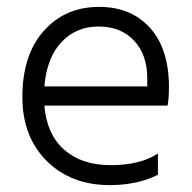

<svg xmlns="http://www.w3.org/2000/svg" viewBox="-20 -533 559 558"><path d="M439 -25Q379 5 299 5Q186 5 115.5 -65.5Q45 -136 45 -251Q45 -373 107 -443Q169 -513 268 -513Q361 -513 416 -452Q471 -391 471 -280Q471 -246 467 -226H109Q116 -142 167 -97.5Q218 -53 302 -53Q388 -53 439 -87ZM266 -456Q202 -456 159 -411Q116 -366 109 -282H408V-305Q408 -374 369.5 -415Q331 -456 266 -456Z"/></svg>

Font: Hind Siliguri Light
Style: Regular
Weight: 300
Designer: Jyotish Sonowal
Foundry: Indian Type Foundry
Version: Version 1.001;PS 1.0;hotconv 1.0.86;makeotf.lib2.5.63406; tt